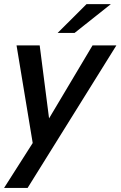

<svg xmlns="http://www.w3.org/2000/svg" viewBox="-20 -710 590 940"><path d="M262.2 -548.8 403.8 -689.9H522.9L345.2 -548.8ZM0 210 140.1 -9.8 61 -487.8H174.3L220.2 -130.4L433.1 -487.8H549.8L115.2 210Z"/></svg>

Font: HK Grotesk SemiBold Italic
Style: Regular
Weight: 600
Italic angle: -13°
Designer: Alfredo Marco Pradil and Stefan Peev
Foundry: Hanken Design Co.
Version: Version 1.000;PS 001.000;hotconv 1.0.88;makeotf.lib2.5.64775